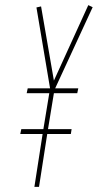

<svg xmlns="http://www.w3.org/2000/svg" viewBox="-20 -728 381 748"><path d="M84 -365 88 -384H175L122 -699L140 -703L190 -414L324 -708L341 -700L195 -384H285L281 -365H190L167 -225H259L256 -206H164L132 0H114L146 -206H59L63 -225H149L172 -365Z"/></svg>

Font: Georama Condensed Thin
Style: Italic
Weight: 100
Width: 3
Italic angle: -9°
Designer: Jean-Baptiste Levee
Foundry: Production Type
Version: Version 1.000